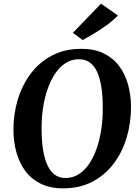

<svg xmlns="http://www.w3.org/2000/svg" viewBox="-20 -1020 764 1050"><path d="M325 10Q254 10 202.8 -15.2Q151.5 -40.5 118.8 -84.5Q86 -128.5 70 -186Q54 -243.5 53.5 -308.5Q53 -394.5 76.8 -474Q100.5 -553.5 147.5 -616.5Q194.5 -679.5 264 -716.2Q333.5 -753 425 -753Q496.5 -753 547.8 -727.8Q599 -702.5 631.8 -658.5Q664.5 -614.5 680.2 -557.8Q696 -501 696.5 -438Q697 -351 673.5 -270.5Q650 -190 603 -127Q556 -64 486.5 -27Q417 10 325 10ZM338 -46.5Q377.5 -46.5 410 -66.8Q442.5 -87 467.2 -123.5Q492 -160 508.8 -208.2Q525.5 -256.5 534 -313.2Q542.5 -370 542 -431Q542 -494.5 534.2 -543.8Q526.5 -593 511 -627Q495.5 -661 470.8 -678.5Q446 -696 411.5 -696Q372.5 -696 340 -675.8Q307.5 -655.5 282.8 -619.2Q258 -583 241 -535Q224 -487 215.5 -431Q207 -375 207.5 -315.5Q207.5 -250.5 215.5 -200.5Q223.5 -150.5 239.5 -116.2Q255.5 -82 280 -64.2Q304.5 -46.5 338 -46.5ZM432.5 -801 378.5 -840.5 532.5 -1000 625 -935Q595.5 -905.5 560.5 -880.2Q525.5 -855 492 -835.2Q458.5 -815.5 432.5 -801Z"/></svg>

Font: Merriweather 20pt
Style: Bold Italic
Weight: 700
Italic angle: -7.8°
Version: Version 2.101